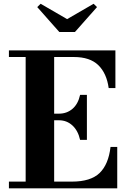

<svg xmlns="http://www.w3.org/2000/svg" viewBox="-20 -1024 701 1044"><path d="M345 -920 489 -1003.5 507.5 -985.5 387.5 -850H302.5L182.5 -985.5L201 -1003.5ZM415.5 -263.5Q404.5 -313.5 373.8 -341.8Q343 -370 301 -370H274.5V-36.5H371Q473 -36.5 521.5 -83.2Q570 -130 581 -225H617.5V0H28.5V-36.5H119.5V-714H28.5V-750H607.5V-545H571Q560 -625.5 514.5 -669.8Q469 -714 381.5 -714H274.5V-406H301Q343 -406 373.8 -432Q404.5 -458 415.5 -508H452.5V-263.5Z"/></svg>

Font: Bodoni* 06pt
Style: Bold
Weight: 700
Version: Version 2.3